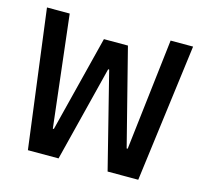

<svg xmlns="http://www.w3.org/2000/svg" viewBox="-84 -633 768 726"><g transform="rotate(15 300.0 -270.0)"><path d="M84 0H204L298 -374H302L396 0H516L586 -540H498L447 -103H443L347 -480H253L158 -103H154L103 -540H14Z"/></g></svg>

Font: CommitMono
Style: 500Regular
Weight: 500
Monospace: yes
Designer: Eigil Nikolajsen
Foundry: Eigil Nikolajsen
Version: Version 1.143